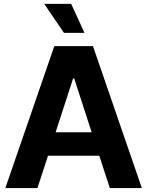

<svg xmlns="http://www.w3.org/2000/svg" viewBox="-20 -964 754 984"><path d="M354.5 -561.5 265.1 -286.1H449.7L360.4 -561.5ZM7.3 0 258.3 -727.5H456.5L707 0H543L488.8 -166H226.1L171.9 0ZM206.5 -944.3H344.7L413.1 -795.4H308.1Z"/></svg>

Font: Inter Tight Stencil
Style: Bold
Weight: 700
Designer: Rasmus Andersson
Foundry: rsms
Version: Version 3.004;Glyphs 3.1.2 (3151)